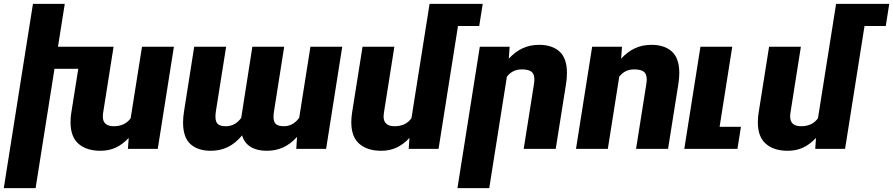

<svg xmlns="http://www.w3.org/2000/svg" viewBox="-22 -770 4620 993"><path d="M877.4 -528.3 793.9 0H639.6L643.6 -56.6Q611.8 -22.9 576.7 -6.6Q541.5 9.8 497.6 9.8Q425.3 9.8 384 -26.4Q342.8 -62.5 342.8 -137.2Q342.8 -163.1 346.7 -186.5L382.8 -414.1H259.8L162.1 203.1H-2.4L95.2 -414.1L113.3 -528.3L148.4 -750H313L277.8 -528.3H565.4L511.2 -185.5Q509.8 -176.3 509.8 -167.5Q509.8 -117.2 566.9 -117.2Q624.5 -117.2 653.8 -158.7L712.4 -528.3Z M1525.4 -160.6 1583.5 -528.3H1748L1664.6 0H1510.3L1514.2 -62Q1481 -25.4 1442.9 -7.8Q1404.8 9.8 1357.4 9.8Q1307.1 9.8 1274.4 -10.3Q1241.7 -30.3 1230 -69.8Q1196.3 -29.3 1157 -9.8Q1117.7 9.8 1067.4 9.8Q1001 9.8 962.9 -24.9Q924.8 -59.6 924.8 -136.2Q924.8 -163.6 929.7 -193.4L982.4 -528.3H1147.5L1094.7 -195.8Q1092.3 -177.7 1092.3 -167.5Q1092.3 -138.2 1105.5 -127.7Q1118.7 -117.2 1145.5 -117.2Q1194.8 -117.2 1225.6 -160.6L1283.2 -528.3H1447.8L1395.5 -196.8Q1392.6 -179.2 1392.6 -166.5Q1392.6 -137.7 1406 -127.4Q1419.4 -117.2 1446.8 -117.2Q1493.2 -117.2 1525.4 -160.6Z M2456.5 -635.7H2346.7L2246.1 0H2091.8L2095.7 -56.6Q2064 -22.9 2028.8 -6.6Q1993.7 9.8 1949.7 9.8Q1877.4 9.8 1836.2 -26.4Q1794.9 -62.5 1794.9 -137.2Q1794.9 -163.1 1798.8 -186.5L1853 -528.3H2017.6L1963.4 -185.5Q1961.9 -176.3 1961.9 -167.5Q1961.9 -117.2 2019 -117.2Q2076.7 -117.2 2106 -158.7L2199.7 -750H2474.6Z M2599.6 -373.5 2508.3 203.1H2343.8L2459.5 -528.3H2613.8L2609.4 -466.8Q2643.1 -502.9 2681.2 -520.5Q2719.2 -538.1 2766.1 -538.1Q2833.5 -538.1 2871.8 -503.4Q2910.2 -468.8 2910.2 -392.1Q2910.2 -364.7 2905.3 -335L2852.1 0H2686.5L2739.3 -333Q2741.7 -348.6 2741.7 -358.4Q2741.7 -388.7 2725.6 -399.9Q2709.5 -411.1 2676.8 -411.1Q2628.4 -411.1 2599.6 -373.5Z M3180.7 -373.5 3121.6 0H2957L3040.5 -528.3H3194.8L3190.4 -466.8Q3224.1 -502.9 3262.2 -520.5Q3300.3 -538.1 3347.2 -538.1Q3414.6 -538.1 3452.9 -503.4Q3491.2 -468.8 3491.2 -392.1Q3491.2 -364.7 3486.3 -335L3433.1 0H3267.6L3320.3 -333Q3322.8 -348.6 3322.8 -358.4Q3322.8 -388.7 3306.6 -399.9Q3290.5 -411.1 3257.8 -411.1Q3209.5 -411.1 3180.7 -373.5Z M3810.1 -114.3 3792 0H3517.1L3600.6 -528.3H3765.1L3699.7 -114.3Z M4559.1 -635.7H4449.2L4348.6 0H4194.3L4198.2 -56.6Q4166.5 -22.9 4131.3 -6.6Q4096.2 9.8 4052.2 9.8Q3980 9.8 3938.7 -26.4Q3897.5 -62.5 3897.5 -137.2Q3897.5 -163.1 3901.4 -186.5L3955.6 -528.3H4120.1L4065.9 -185.5Q4064.5 -176.3 4064.5 -167.5Q4064.5 -117.2 4121.6 -117.2Q4179.2 -117.2 4208.5 -158.7L4302.2 -750H4577.1Z"/></svg>

Font: Mardoto Black
Style: Italic
Weight: 900
Italic angle: -12°
Designer: Christian Robertson, Vahan Hovhannisyan
Foundry: Google
Version: Version 1.000